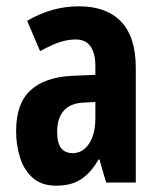

<svg xmlns="http://www.w3.org/2000/svg" viewBox="-20 -578 509 608"><path d="M230 -558Q317 -558 363.5 -509.5Q410 -461 410 -363V0H316L295 -73H292Q268 -31 237 -10.5Q206 10 158 10Q112 10 84 -14.5Q56 -39 43.5 -79Q31 -119 31 -163Q31 -250 76.5 -292Q122 -334 210 -338L282 -341V-370Q282 -408 267 -430.5Q252 -453 220 -453Q194 -453 167.5 -444Q141 -435 107 -416L66 -512Q144 -558 230 -558ZM244 -253Q202 -251 181.5 -227Q161 -203 161 -161Q161 -125 173.5 -109Q186 -93 210 -93Q242 -93 262 -123Q282 -153 282 -204V-255Z"/></svg>

Font: Noto Sans Telugu ExtraCondensed
Style: Bold
Weight: 700
Width: 2
Designer: Jelle Bosma - Monotype Design Team
Foundry: Monotype Imaging Inc.
Version: Version 2.005; ttfautohint (v1.8.4.7-5d5b)